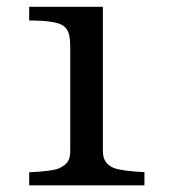

<svg xmlns="http://www.w3.org/2000/svg" viewBox="-20 -934 520 575"><path d="M67.4 -418Q136.2 -421.4 155.3 -429.4Q174.3 -437.5 182.4 -449.2Q190.4 -460.9 190.4 -481V-791Q190.4 -816.4 186.3 -832.3Q182.1 -848.1 168.9 -857.4Q146.5 -872.6 67.4 -872.6V-913.6H288.1V-481Q288.1 -444.3 320.3 -431.2Q343.3 -421.9 412.6 -418.5V-378.9H67.4Z"/></svg>

Font: Metamorphous
Style: Regular
Weight: 400
Designer: James Grieshaber
Foundry: James Grieshaber
Version: Version 1.001